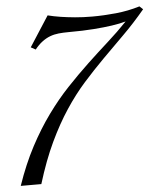

<svg xmlns="http://www.w3.org/2000/svg" viewBox="-85 -643 584 685"><g transform="rotate(-5 207.0 -300.5)"><path d="M-38.1 0Q-12.2 -75.7 20 -136.5Q52.2 -197.3 88.4 -247.1Q124.5 -296.9 163.1 -337.6Q201.7 -378.4 240 -414.6Q278.3 -450.7 315.4 -483.9Q352.5 -517.1 385.7 -551.8Q365.2 -545.9 335 -541.5Q309.1 -537.6 270.5 -534.7Q231.9 -531.7 180.2 -531.7Q160.6 -531.7 144 -530Q127.4 -528.3 112.8 -522.7Q98.1 -517.1 84.5 -506.8Q70.8 -496.6 57.6 -480L40.5 -489.3L110.4 -597.7Q131.3 -592.3 156.7 -588.4Q178.7 -585 207.3 -582.3Q235.8 -579.6 268.6 -579.6Q310.1 -579.6 354 -584Q397.9 -588.4 439.5 -601.1L451.7 -589.8Q412.1 -542.5 372.8 -503.7Q333.5 -464.8 295.9 -427Q258.3 -389.2 222.4 -348.9Q186.5 -308.6 153.6 -258.8Q120.6 -209 90.8 -146Q61 -83 35.6 0Z"/></g></svg>

Font: Dynalight
Style: Regular
Weight: 400
Version: Version 1.000